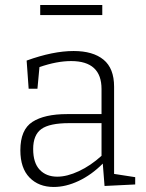

<svg xmlns="http://www.w3.org/2000/svg" viewBox="-20 -736 580 764"><path d="M434 -44 518 -31V-2L396 4L389 -85Q344 -40 293 -16Q242 8 194 8Q134 8 97.5 -29.5Q61 -67 61 -138Q61 -220 109 -251Q157 -282 247 -282H384V-382Q384 -493 263 -493Q206 -493 137 -469L129 -383H94L86 -495Q191 -533 273 -533Q350 -533 392 -498.5Q434 -464 434 -391ZM208 -33Q247 -33 294 -55Q341 -77 384 -116V-246H255Q177 -246 144.5 -222.5Q112 -199 112 -143Q112 -88 138 -60.5Q164 -33 208 -33ZM140 -716H387V-676H140Z"/></svg>

Font: Bitter Pro Light
Style: Regular
Weight: 300
Designer: Sol Matas, and Bitter project Authors
Foundry: Sol Matas
Version: Version 1.010